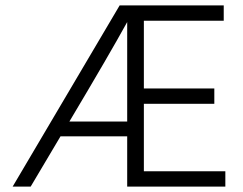

<svg xmlns="http://www.w3.org/2000/svg" viewBox="-20 -694 903 714"><path d="M453 -242V-612Q387 -492 238 -242ZM812 -674V-617H515V-365H777V-308H515V-57H818V0H453V-187H205L94 0H27L425 -674Z"/></svg>

Font: Hind Colombo Light
Style: Regular
Weight: 300
Designer: Jyotish Sonowal, Aditi Pimprikar
Foundry: Indian Type Foundry
Version: Version 1.000;PS 1.0;hotconv 1.0.86;makeotf.lib2.5.63406; tt